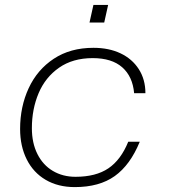

<svg xmlns="http://www.w3.org/2000/svg" viewBox="-20 -751 690 783"><path d="M62 -225Q62 -316 97 -391.5Q132 -467 199.5 -511.5Q267 -556 361 -556Q424 -556 471.5 -533.5Q519 -511 546 -469Q573 -427 573 -371H527Q521 -439 478.5 -476.5Q436 -514 358 -514Q277 -514 221 -475Q165 -436 137.5 -371Q110 -306 110 -228Q110 -168 132.5 -123Q155 -78 195.5 -54Q236 -30 288 -30Q371 -30 422 -64.5Q473 -99 503 -173H550Q511 -78 448 -33Q385 12 285 12Q217 12 166.5 -17.5Q116 -47 89 -101Q62 -155 62 -225ZM361 -731H421L405 -659H345Z"/></svg>

Font: Azeret Mono Thin
Style: Italic
Weight: 100
Italic angle: -12°
Designer: Martin Vácha
Foundry: Displaay
Version: Version 1.000; Glyphs 3.0.3, build 3074